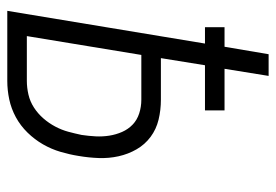

<svg xmlns="http://www.w3.org/2000/svg" viewBox="-138 -638 775 540"><g transform="rotate(90 250.0 -367.5)"><path d="M10 0 102 -556H56V-611H111L132 -735H193L173 -611H290V-556H163L143 -432H260Q289 -432 316 -425.5Q343 -419 364.5 -403Q386 -387 399.5 -363.5Q413 -340 419 -313Q425 -286 424 -257.5Q423 -229 418 -200Q414 -175 406.5 -149.5Q399 -124 385.5 -100.5Q372 -77 352.5 -57Q333 -37 309 -24Q285 -11 259 -5.5Q233 0 207 0ZM81 -55H207Q226 -55 245.5 -59.5Q265 -64 282 -75Q299 -86 312.5 -101.5Q326 -117 335.5 -135Q345 -153 350 -171.5Q355 -190 359 -209Q362 -229 363 -248.5Q364 -268 361 -287Q358 -306 350.5 -323Q343 -340 330 -352.5Q317 -365 298.5 -371Q280 -377 260 -377H134Z"/></g></svg>

Font: Iosevka SS04 Light
Style: Italic
Weight: 300
Italic angle: -9°
Monospace: yes
Designer: Belleve Invis
Foundry: Belleve Invis
Version: Version 19.0.0; ttfautohint (v1.8.4)